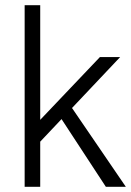

<svg xmlns="http://www.w3.org/2000/svg" viewBox="-20 -720 505 740"><path d="M135 -174 94 -215 365 -500H443ZM75 0V-700H135V0ZM388 0 189 -304 228 -347 465 0Z"/></svg>

Font: Figtree Light Light
Style: Regular
Weight: 300
Version: Version 2.001;gftools[0.9.30]